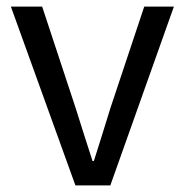

<svg xmlns="http://www.w3.org/2000/svg" viewBox="-20 -563 561 583"><path d="M209 0H315L508 -543H418L315 -234C299 -181 281 -125 265 -74H261C244 -125 227 -181 210 -234L108 -543H13Z"/></svg>

Font: Spoqa Han Sans Neo Regular
Style: Regular
Weight: 400
Designer: [Spoqa Han Sans Neo] Dong-huui Kim  Younghwa Kang  Yujin Lee  [Noto Sans] Ryoko NISHIZUKA  (kana & ideographs); Paul D. 
Foundry: Spoqa (http://www.spoqa-han-sans.com)
Version: Version 1.000